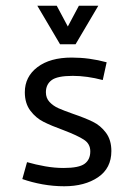

<svg xmlns="http://www.w3.org/2000/svg" viewBox="-20 -648 478 676"><path d="M341.8 -366.2Q286.1 -380.9 236.3 -380.9Q181.6 -380.9 161.6 -365.7Q141.6 -350.6 141.6 -323.2Q141.6 -302.7 154.3 -289.1Q167 -275.4 185.5 -267.1Q204.1 -258.8 237.3 -247.1Q280.3 -232.4 307.1 -219.2Q334 -206.1 353 -180.7Q372.1 -155.3 372.1 -116.2Q372.1 -55.7 325.2 -23.9Q278.3 7.8 206.1 7.8Q168 7.8 129.9 1Q91.8 -5.9 58.6 -17.6L75.2 -77.1Q105.5 -68.4 138.7 -62.5Q171.9 -56.6 204.1 -56.6Q257.8 -56.6 277.8 -71.3Q297.9 -85.9 297.9 -115.2Q297.9 -141.6 275.4 -156.2Q252.9 -170.9 204.1 -189.5Q161.1 -205.1 133.8 -218.8Q106.4 -232.4 86.9 -258.3Q67.4 -284.2 67.4 -323.2Q67.4 -377.9 111.8 -411.6Q156.2 -445.3 232.4 -445.3Q294.9 -445.3 355.5 -428.7ZM326.2 -627.9 246.1 -492.2H191.4L111.3 -627.9H179.7L218.8 -554.7L257.8 -627.9Z"/></svg>

Font: Sudo Variable
Style: Regular
Weight: 400
Monospace: yes
Designer: Jens Kutilek
Foundry: Jens Kutilek
Version: Version 0.040